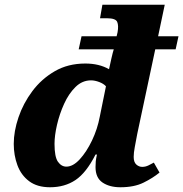

<svg xmlns="http://www.w3.org/2000/svg" viewBox="-20 -780 773 810"><path d="M191 10Q137 10 103 -15.5Q69 -41 53.5 -83Q38 -125 38 -173Q38 -226 58 -285Q78 -344 116.5 -395.5Q155 -447 211 -479.5Q267 -512 340 -512Q398 -512 440 -488Q444 -507 450 -533.5Q456 -560 460 -572H312L324 -627H472L476 -644Q481 -672 474.5 -687.5Q468 -703 431 -703H402L412 -760H675L647 -627H733L721 -572H635L559 -215Q553 -183 548.5 -159Q544 -135 544 -118Q544 -96 555 -86Q566 -76 580 -76Q594 -76 607 -82.5Q620 -89 629 -94L653 -52Q625 -29 585.5 -9.5Q546 10 488 10Q442 10 412.5 -10Q383 -30 383 -75Q383 -89 384 -99.5Q385 -110 389 -128H383Q344 -51 298.5 -20.5Q253 10 191 10ZM260 -77Q288 -77 316.5 -108Q345 -139 368 -187Q391 -235 401 -288L427 -416Q417 -427 398.5 -434Q380 -441 364 -441Q327 -441 298.5 -413Q270 -385 250.5 -342Q231 -299 220.5 -253.5Q210 -208 210 -173Q210 -118 224.5 -97.5Q239 -77 260 -77Z"/></svg>

Font: Noto Serif ExtraBold
Style: Italic
Weight: 800
Italic angle: -12°
Designer: Monotype Design Team
Foundry: Monotype Imaging Inc.
Version: Version 2.013